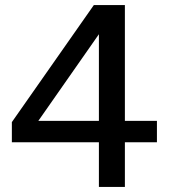

<svg xmlns="http://www.w3.org/2000/svg" viewBox="-20 -741 668 761"><path d="M372 0V-644H399L132 -262H602V-177H27V-257L352 -721H475V0Z"/></svg>

Font: Mona Sans ExtraLight Medium
Style: Regular
Weight: 500
Version: Version 2.000